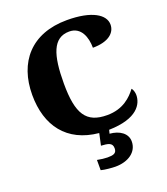

<svg xmlns="http://www.w3.org/2000/svg" viewBox="-169 -842 1046 1199"><g transform="rotate(-20 354.0 -242.0)"><path d="M390 240C475 240 539 197 539 126C539 73 490 39 425 34L431 10C621 6 665 -77 665 -137C665 -152 659 -174 650 -183C616 -138 559 -80 452 -80C313 -80 264 -155 264 -358C264 -546 297 -652 406 -652C486 -652 511 -574 511 -506C615 -506 664 -550 664 -605C664 -671 582 -724 417 -724C178 -724 54 -574 54 -358C54 -153 158 -12 366 8L349 86C392 89 424 91 424 130C424 164 401 169 363 169C345 169 319 166 295 161V229C319 236 369 240 390 240Z"/></g></svg>

Font: Noto Serif Thai Black
Style: Regular
Weight: 900
Designer: Monotype Design Team
Foundry: Monotype Imaging Inc.
Version: Version 2.002